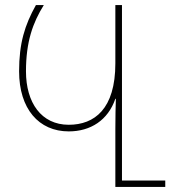

<svg xmlns="http://www.w3.org/2000/svg" viewBox="-20 -734 679 754"><path d="M433 0H629V-25H459V-714H433V-485C433 -306 351 -244 250 -244C142 -244 82 -331 82 -454C82 -570 109 -645 152 -714H121C77 -635 55 -564 55 -454C55 -307 132 -218 250 -218C336 -218 404 -262 433 -346H435C434 -322 433 -270 433 -228Z"/></svg>

Font: Noto Sans Georgian SemiCondensed Thin
Style: Regular
Weight: 100
Width: 4
Designer: Monotype Design Team, Akaki Razmadze
Foundry: Google LLC
Version: Version 2.005